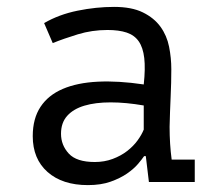

<svg xmlns="http://www.w3.org/2000/svg" viewBox="-20 -528 640 557"><path d="M108 -461Q151 -486 205 -497Q259 -508 311 -508Q362 -508 394.5 -492Q427 -476 445.5 -450.5Q464 -425 470.5 -392.5Q477 -360 477 -327Q477 -289 475 -246Q473 -203 472 -160Q472 -110 478 -65H545V0H412L403 -75H398Q392 -66 380 -52Q368 -38 348.5 -24.5Q329 -11 301 -1Q273 9 235 9Q161 9 118 -29Q75 -67 75 -133Q75 -184 97.5 -218Q120 -252 162 -270Q204 -288 263.5 -291Q323 -294 397 -283Q402 -329 398.5 -359.5Q395 -390 382.5 -408Q370 -426 347.5 -433.5Q325 -441 292 -441Q247 -441 206 -428.5Q165 -416 133 -403ZM255 -58Q283 -58 307 -67Q331 -76 349 -90Q367 -104 379 -120.5Q391 -137 397 -152V-222Q345 -231 301 -231Q257 -231 225 -221.5Q193 -212 175 -192Q157 -172 157 -140Q157 -107 179.5 -82.5Q202 -58 255 -58Z"/></svg>

Font: PT Mono
Style: Regular
Weight: 400
Monospace: yes
Designer: A.Korolkova, I.Chaeva
Foundry: ParaType Ltd
Version: Version 1.001W OFL